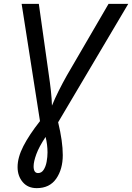

<svg xmlns="http://www.w3.org/2000/svg" viewBox="-20 -734 684 994"><path d="M170 240Q124 240 97.5 208.5Q71 177 71 131Q71 81 101 22.5Q131 -36 187 -107L92 -714H181L233 -345Q239 -305 243.5 -264Q248 -223 249 -187Q263 -222 283.5 -263Q304 -304 326 -343L542 -714H644L281 -101Q305 -2 305 69Q305 142 271 191Q237 240 170 240ZM177 162Q195 162 206 145Q217 128 221.5 103Q226 78 226 55Q226 36 223.5 15Q221 -6 216 -25Q182 26 168 64.5Q154 103 154 127Q154 162 177 162Z"/></svg>

Font: Noto Sans IKEA
Style: Italic
Weight: 400
Italic angle: -12°
Designer: Monotype Design Team
Foundry: Monotype Imaging Inc.
Version: Version 2.001